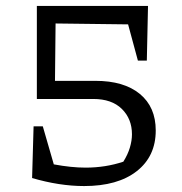

<svg xmlns="http://www.w3.org/2000/svg" viewBox="-20 -617 611 646"><path d="M263 9Q180 9 88 -18L93 -192H124L161 -64Q220 -53 268 -53Q335 -53 395 -73Q410 -97 417 -120.5Q424 -144 424 -165Q424 -217 390 -250.5Q356 -284 294 -284H104V-597H478L474 -413H444L411 -535L167 -538L165 -345H301Q397 -345 450.5 -301Q504 -257 504 -178Q504 -91 440 -41Q376 9 263 9Z"/></svg>

Font: Piazzolla SC
Style: Regular
Weight: 400
Designer: Juan Pablo del Peral
Foundry: Huerta Tipografica
Version: Version 1.330